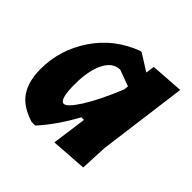

<svg xmlns="http://www.w3.org/2000/svg" viewBox="-131 -594 725 725"><g transform="rotate(45 232.0 -231.0)"><path d="M128 10Q64 -10 37.5 -50.5Q11 -91 11 -155Q11 -258 69.5 -345Q128 -432 230 -470H236L303 -428L308 -463L440 -472L393 -114L388 -6L244 4L263 -135H249Q203 -50 148 10ZM143 -206Q143 -124 166 -124Q183 -124 216.5 -176.5Q250 -229 289 -324L291 -342L226 -366Q187 -366 165 -322Q143 -278 143 -206Z"/></g></svg>

Font: Alegreya Sans ExtraBold
Style: Italic
Weight: 800
Italic angle: -7°
Designer: Juan Pablo del Peral
Foundry: Huerta Tipografica
Version: Version 2.007